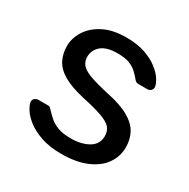

<svg xmlns="http://www.w3.org/2000/svg" viewBox="-128 -649 766 777"><g transform="rotate(30 255.0 -260.0)"><path d="M254.1 10Q198.3 10 158.4 -4.1Q118.4 -18.2 93 -38.2Q67.6 -58.3 55.5 -78.3Q43.3 -98.4 42.3 -110.2Q41.3 -121.2 49.2 -127.2Q57.1 -133.2 64.7 -133.2H109.5Q114.6 -133.2 118.4 -131.6Q122.2 -129.9 128.1 -122.6Q141.1 -108.6 156.9 -94.6Q172.7 -80.6 196.4 -72Q220.1 -63.4 255.4 -63.4Q305.6 -63.4 338.7 -82.8Q371.8 -102.2 371.8 -140.1Q371.8 -164.6 358.2 -179.7Q344.6 -194.8 310.5 -206.8Q276.4 -218.8 215.8 -231.8Q156 -245.7 120.9 -266.3Q85.8 -286.9 71.1 -315.7Q56.4 -344.4 56.4 -380.1Q56.4 -416.6 78.1 -451.2Q99.8 -485.7 142.4 -507.8Q185.1 -530 249.2 -530Q300.7 -530 337.7 -516.8Q374.7 -503.6 398.9 -484.5Q423.1 -465.3 435 -446Q446.9 -426.7 447.9 -413.8Q448.9 -403.6 441.9 -397.3Q434.9 -390.9 425.9 -390.9H384.1Q377.2 -390.9 372.6 -393.7Q367.9 -396.6 364.3 -401.4Q353.6 -414.4 340.1 -427.2Q326.7 -440 305.5 -448.3Q284.4 -456.6 249.1 -456.6Q199 -456.6 174.2 -435.9Q149.4 -415.1 149.4 -382.9Q149.4 -363.6 160.3 -348.7Q171.2 -333.9 202.3 -321.7Q233.4 -309.6 294.4 -295.9Q359.9 -282.6 398 -260.9Q436.1 -239.2 452.2 -209.9Q468.2 -180.6 468.2 -143.3Q468.2 -100.9 443.9 -65.9Q419.5 -31 371.6 -10.5Q323.7 10 254.1 10Z"/></g></svg>

Font: Rubik Light
Style: Regular
Weight: 300
Designer: Hubert and Fischer
Foundry: Hubert and Fischer
Version: Version 2.300;gftools[0.9.30]